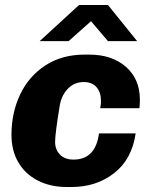

<svg xmlns="http://www.w3.org/2000/svg" viewBox="-20 -740 607 770"><path d="M541 -340Q541 -318 539 -306H382Q385 -321 385 -334Q385 -370 367 -390.5Q349 -411 316 -411Q277 -411 251 -383Q225 -355 219 -313Q201 -203 201 -171Q201 -140 220.5 -120Q240 -100 275 -100Q363 -100 377 -205H524Q509 -101 437.5 -45.5Q366 10 267 10H248Q182 10 131.5 -16Q81 -42 53.5 -89Q26 -136 26 -199Q26 -288 61 -361.5Q96 -435 162.5 -478Q229 -521 319 -521H338Q429 -521 485 -472Q541 -423 541 -340ZM530 -575H413L345 -655L255 -575H139L297 -720H413Z"/></svg>

Font: Chivo ExtraBold Italic
Style: Regular
Weight: 800
Italic angle: -8.05°
Designer: Hector Gatti
Foundry: Omnibus-Type
Version: Version 1.007